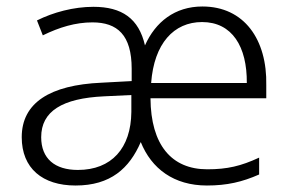

<svg xmlns="http://www.w3.org/2000/svg" viewBox="-20 -562 897 592"><path d="M604 -542C519 -542 459 -494 427 -422C408 -505 356 -541 268 -541C207 -541 144 -524 94 -499L112 -453C163 -478 213 -493 265 -493C342 -493 386 -454 386 -350V-312L293 -307C134 -300 47 -245 47 -139C47 -43 111 10 213 10C321 10 379 -43 414 -124C447 -42 516 10 618 10C680 10 727 -1 779 -24V-76C723 -50 681 -40 619 -40C509 -40 445 -115 444 -259H801V-299C804 -440 733 -542 604 -542ZM603 -494C696 -494 742 -418 741 -306H446C455 -428 516 -494 603 -494ZM301 -265 385 -269V-217C384 -105 324 -38 220 -38C149 -38 107 -73 107 -139C107 -219 172 -259 301 -265Z"/></svg>

Font: Noto Sans Kannada Light
Style: Regular
Weight: 300
Designer: Jelle Bosma - Monotype Design Team
Foundry: Monotype Imaging Inc.
Version: Version 2.005